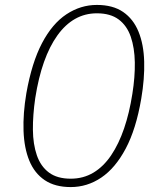

<svg xmlns="http://www.w3.org/2000/svg" viewBox="-20 -749 638 779"><path d="M267 10Q203 10 161.5 -18Q120 -46 99 -97Q78 -148 75.5 -218Q73 -288 87 -371Q109 -495 150.5 -574Q192 -653 249.5 -691Q307 -729 373 -729Q438 -729 479.5 -700.5Q521 -672 542 -620.5Q563 -569 565 -499.5Q567 -430 553 -348Q532 -225 490 -146Q448 -67 391 -28.5Q334 10 267 10ZM267 -24Q318 -24 359 -48.5Q400 -73 431 -119Q462 -165 483.5 -228Q505 -291 517 -368Q528 -437 527 -496Q526 -555 510.5 -600Q495 -645 461.5 -670Q428 -695 373 -695Q325 -695 285 -672.5Q245 -650 213 -605.5Q181 -561 158.5 -497.5Q136 -434 123 -351Q113 -282 113.5 -223Q114 -164 129.5 -119Q145 -74 178.5 -49Q212 -24 267 -24Z"/></svg>

Font: Mona Sans
Style: Italic
Weight: 200
Italic angle: -11.6951°
Designer: Deni Anggara
Foundry: GitHub
Version: Version 2.000